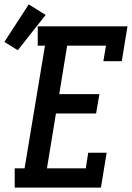

<svg xmlns="http://www.w3.org/2000/svg" viewBox="-81 -855 601 875"><path d="M-14 0V-88H31L124 -647H91V-735H500L474 -576H390L402 -647H225L189 -426H372L357 -338H174L133 -88H310L321 -159H405L379 0ZM0 -626 -61 -664 50 -835 127 -787Z"/></svg>

Font: Iosevka Slab Semibold Oblique
Style: Regular
Weight: 600
Italic angle: -9°
Monospace: yes
Designer: Belleve Invis
Foundry: Belleve Invis
Version: Version 11.1.1; ttfautohint (v1.8.3)